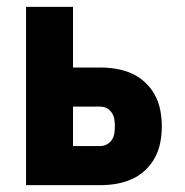

<svg xmlns="http://www.w3.org/2000/svg" viewBox="-20 -540 540 560"><path d="M56 0V-520H193V-343H273Q297 -343 320 -339Q343 -335 364.5 -325.5Q386 -316 403.5 -299.5Q421 -283 432 -262.5Q443 -242 447.5 -218.5Q452 -195 452 -172Q452 -148 447.5 -124.5Q443 -101 432 -80.5Q421 -60 403.5 -43.5Q386 -27 364.5 -17.5Q343 -8 320 -4Q297 0 273 0ZM273 -114Q283 -114 292 -119Q301 -124 306.5 -132.5Q312 -141 313.5 -151Q315 -161 315 -172Q315 -182 313.5 -192Q312 -202 306.5 -210.5Q301 -219 292 -224Q283 -229 273 -229H193V-114Z"/></svg>

Font: Iosevka SS18 Heavy
Style: Regular
Weight: 900
Monospace: yes
Designer: Belleve Invis
Foundry: Belleve Invis
Version: Version 25.1.1; ttfautohint (v1.8.4)